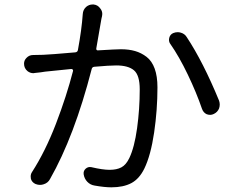

<svg xmlns="http://www.w3.org/2000/svg" viewBox="-20 -802 1040 846"><path d="M344.7 -740.2Q345.7 -758.8 359.4 -771.5Q372.1 -782.2 387.7 -782.2Q389.6 -782.2 392.6 -782.2Q411.1 -780.3 421.9 -764.6Q430.7 -753.9 430.7 -740.2Q430.7 -736.3 429.7 -731.4Q427.7 -724.6 426.8 -718.8Q408.2 -608.4 404.3 -588.9Q403.3 -585 405.8 -582Q408.2 -579.1 412.1 -580.1Q493.2 -585 512.7 -585Q547.9 -585 575.2 -577.1Q602.5 -569.3 626 -551.3Q649.4 -533.2 661.6 -499.5Q673.8 -465.8 673.8 -417Q673.8 -318.4 659.2 -218.3Q644.5 -118.2 616.2 -59.6Q593.8 -13.7 558.6 4.9Q523.4 23.4 470.7 23.4Q440.4 23.4 396.5 15.6Q377.9 12.7 364.7 -1Q351.6 -14.6 348.6 -34.2Q346.7 -48.8 357.4 -58.6Q368.2 -68.4 382.8 -65.4Q432.6 -53.7 462.9 -53.7Q494.1 -53.7 514.6 -64.5Q535.2 -75.2 549.8 -105.5Q572.3 -152.3 584 -236.8Q595.7 -321.3 595.7 -408.2Q595.7 -470.7 570.3 -492.2Q544.9 -513.7 492.2 -513.7Q462.9 -513.7 395.5 -507.8Q385.7 -506.8 383.8 -497.1Q307.6 -201.2 200.2 -12.7Q191.4 3.9 172.9 9.8Q165 12.7 156.2 12.7Q146.5 12.7 136.7 8.8Q121.1 2 116.2 -13.7Q115.2 -19.5 115.2 -24.4Q115.2 -35.2 121.1 -43.9Q179.7 -134.8 226.6 -256.8Q273.4 -378.9 301.8 -489.3Q302.7 -493.2 300.3 -495.6Q297.9 -498 293.9 -498Q218.8 -490.2 178.7 -486.3Q175.8 -485.4 159.7 -483.4Q143.6 -481.4 133.8 -480.5Q129.9 -479.5 127 -479.5Q113.3 -479.5 101.6 -488.3Q85.9 -501 85.9 -521.5Q85.9 -536.1 96.7 -546.9Q108.4 -559.6 126 -559.6Q138.7 -559.6 169.9 -560.5Q200.2 -561.5 311.5 -571.3Q321.3 -572.3 323.2 -581.1Q339.8 -670.9 344.7 -740.2ZM730.5 -608.4Q724.6 -616.2 724.6 -627Q724.6 -630.9 725.6 -634.8Q729.5 -650.4 743.2 -656.2Q752.9 -660.2 762.7 -660.2Q769.5 -660.2 776.4 -658.2Q793.9 -653.3 802.7 -638.7Q875 -529.3 945.3 -358.4Q948.2 -349.6 948.2 -341.3Q948.2 -333 945.3 -324.2Q938.5 -307.6 921.9 -299.8Q914.1 -295.9 906.2 -295.9Q898.4 -295.9 890.6 -298.8Q876 -305.7 870.1 -322.3Q845.7 -393.6 807.6 -473.1Q769.5 -552.7 730.5 -608.4Z"/></svg>

Font: Gen Jyuu GothicX Regular
Style: Regular
Weight: 400
Designer: [Source Han Sans]
Ryoko NISHIZUKA  (kana & ideographs); Paul D. Hunt (Latin, Greek & Cyrillic); Wenlong ZHANG  (bopomofo
Version: Version 1.002.20150607